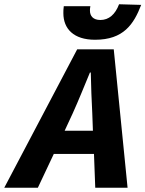

<svg xmlns="http://www.w3.org/2000/svg" viewBox="-83 -883 684 903"><path d="M259 -350C288 -414 312 -475 340 -542H344C345 -474 348 -414 351 -350L354 -268H221ZM-63 0H95L170 -159H359L365 0H517L452 -651H280ZM364 -696C498 -696 546 -769 581 -860L477 -863C459 -815 429 -789 389 -789C355 -789 340 -808 340 -833C340 -839 340 -843 342 -854H217C215 -842 215 -829 215 -821C215 -748 263 -696 364 -696Z"/></svg>

Font: Source Sans Pro
Style: Bold Italic
Weight: 700
Italic angle: -11°
Designer: Paul D. Hunt
Foundry: Adobe Systems Incorporated
Version: Version 3.006;hotconv 1.0.111;makeotfexe 2.5.65597